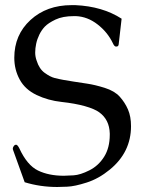

<svg xmlns="http://www.w3.org/2000/svg" viewBox="-20 -728 565 767"><path d="M418.5 -189.5V-194.8Q417 -250 376.5 -279.3Q357.9 -293 318.8 -304Q279.8 -314.9 225.8 -320.8Q171.9 -326.7 126 -348.6Q80.1 -370.6 58.6 -410.4Q37.1 -450.2 37.1 -497.1Q37.1 -588.9 101.8 -648.2Q166.5 -707.5 266.1 -707.5H280.8Q389.6 -702.6 465.8 -653.3L454.1 -550.8Q453.1 -542 444.8 -542H442.9Q436.5 -542.5 430.7 -555.7Q409.7 -599.6 369.6 -630.6Q329.6 -661.6 283.2 -663.6H275.4Q230.5 -663.6 201.4 -649.7Q172.4 -635.7 159.2 -621.8Q146 -607.9 137.2 -589.8Q128.4 -571.8 124.5 -553.2Q120.6 -534.7 120.6 -518.1Q120.6 -501.5 126.5 -485.4Q136.7 -452.6 158.7 -436.8Q180.7 -420.9 198 -416.5Q215.3 -412.1 232.9 -408.9Q250.5 -405.8 273.9 -402.1Q297.4 -398.4 328.4 -393.8Q359.4 -389.2 398.4 -377Q437.5 -364.7 458.3 -341.8Q479 -318.8 491.2 -290.8Q503.4 -262.7 503.4 -224.1Q503.4 -119.6 418.5 -50.3Q374.5 -14.2 326.4 1.2Q278.3 16.6 248.5 17.8Q218.8 19 208.5 19Q140.6 19 78.6 0L32.2 -128.9Q31.2 -131.3 31.2 -135Q31.2 -138.7 34.9 -144.3Q38.6 -149.9 44.9 -149.9Q50.8 -148.4 57.1 -135.7Q88.4 -67.9 131.6 -46.9Q174.8 -25.9 234.9 -25.9Q247.6 -25.9 274.2 -27.6Q300.8 -29.3 337.2 -47.6Q373.5 -65.9 396 -101.8Q418.5 -137.7 418.5 -189.5Z"/></svg>

Font: Caudex
Style: Regular
Weight: 400
Version: Version 1.04